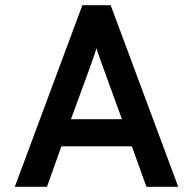

<svg xmlns="http://www.w3.org/2000/svg" viewBox="-20 -720 744 740"><path d="M37 0 297.5 -700H406.5L667 0H544.5L488 -156H216.5L161 0ZM253.5 -260.5H450L373 -472Q370 -480.5 366 -492Q362 -503.5 358 -514.8Q354 -526 352 -535Q349.5 -526 345.8 -514.8Q342 -503.5 338 -492Q334 -480.5 331 -472Z"/></svg>

Font: Overpass SemiBold
Style: Regular
Weight: 600
Designer: Delve Withrington, Dave Bailey, Thomas Jockin
Foundry: Delve Fonts LLC
Version: Version 4.000